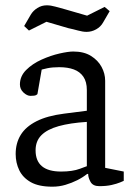

<svg xmlns="http://www.w3.org/2000/svg" viewBox="-20 -697 510 723"><path d="M177 6Q126 6 96 -11Q66 -28 52.5 -56Q39 -84 39 -117Q39 -158 58 -189Q77 -220 117.5 -240.5Q158 -261 221 -269L307 -280V-358Q307 -389 294 -408Q281 -427 258 -435.5Q235 -444 203 -444Q177 -444 158 -440Q139 -436 137 -435L121 -343Q121 -342 116 -339Q111 -336 95 -336Q82 -336 68.5 -348.5Q55 -361 55 -379Q55 -410 78.5 -433.5Q102 -457 136.5 -472.5Q171 -488 204 -495.5Q237 -503 256 -503Q296 -503 322.5 -486.5Q349 -470 362.5 -445Q376 -420 376 -393V-65L446 -51V-16Q444 -15 432 -10Q420 -5 400.5 -0.5Q381 4 354 4Q330 4 321 -12Q312 -28 312 -42H308Q292 -29 271 -18.5Q250 -8 226.5 -1Q203 6 177 6ZM210 -51Q253 -51 281 -61.5Q309 -72 307 -71V-238Q244 -234 201 -222Q158 -210 136 -188Q114 -166 114 -131Q114 -51 210 -51ZM306 -577Q292 -577 274 -582Q256 -587 237 -591L155 -615L89 -582L71 -599L96 -642Q105 -657 121 -667Q137 -677 156 -677Q171 -677 188.5 -672Q206 -667 225 -662L308 -638L374 -671L393 -655L368 -612Q359 -596 342 -586.5Q325 -577 306 -577Z"/></svg>

Font: Faustina Light Light
Style: Regular
Weight: 300
Version: Version 1.200